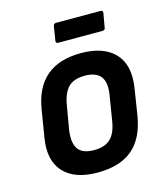

<svg xmlns="http://www.w3.org/2000/svg" viewBox="-102 -735 711 824"><g transform="rotate(-15 253.5 -322.5)"><path d="M231 11Q129 11 80.5 -42Q32 -95 48 -192L68 -314Q99 -503 293 -503Q393 -503 442.5 -451Q492 -399 477 -300L458 -180Q442 -83 386 -36Q330 11 231 11ZM241 -86Q289 -86 314.5 -110.5Q340 -135 348 -190L365 -294Q375 -352 354 -378.5Q333 -405 284 -405Q235 -405 210.5 -380.5Q186 -356 177 -302L159 -197Q151 -141 170.5 -113.5Q190 -86 241 -86ZM211 -571Q200 -571 201 -582L211 -644Q213 -656 223 -656H421Q433 -656 431 -644L420 -582Q419 -571 408 -571Z"/></g></svg>

Font: Sofia Sans Semi Condensed
Style: Bold Italic
Weight: 700
Italic angle: -9°
Version: Version 4.100